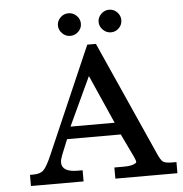

<svg xmlns="http://www.w3.org/2000/svg" viewBox="-52 -779 788 829"><g transform="rotate(-5 342.0 -364.5)"><path d="M683.6 0H682.6H681.2H417H416H414.6V-1V-2.4V-45.9V-46.9V-48.3H416H417H455.6Q481.4 -48.3 496.6 -53.7Q510.7 -59.1 510.7 -63.5Q510.7 -69.8 503.4 -85.9L454.6 -188H221.7L194.8 -121.6Q187 -101.6 187 -89.8Q187 -48.3 255.9 -48.3H274.4H275.4H276.9V-46.9V-45.9V-2.4V-1V0H275.4H274.4H51.3H49.8H48.8V-1V-2.4V-45.9V-46.9V-48.3H49.8H51.3H63Q93.8 -48.3 107.9 -62.5Q123 -77.1 145.5 -129.9L343.3 -585V-585.9L343.8 -586.9H344.7H345.2H379.9H380.9H381.8V-585.9L382.3 -585.4L600.6 -97.2Q614.7 -64 625 -56.2Q634.8 -48.3 665 -48.3H681.2H682.6H683.6V-46.9V-45.9V-2.4V-1ZM339.4 -451.2 241.2 -240.7H432.6ZM225.1 -680.2Q225.1 -699.7 239.7 -714.4Q254.4 -729 274.7 -729Q294.9 -729 309.8 -714.4Q324.7 -699.7 324.7 -679.7Q324.7 -659.7 309.8 -645.3Q294.9 -630.9 274.9 -630.9Q254.9 -630.9 240 -645.8Q225.1 -660.6 225.1 -680.2ZM401.4 -680.2Q401.4 -699.7 416.3 -714.4Q431.2 -729 450.9 -729Q470.7 -729 485.4 -714.4Q500 -699.7 500 -679.7Q500 -659.7 485.6 -645.3Q471.2 -630.9 451.2 -630.9Q431.2 -630.9 416.3 -645.8Q401.4 -660.6 401.4 -680.2Z"/></g></svg>

Font: RIT Rachana
Style: Bold
Weight: 700
Designer: Hussain KH
Version: 1.5.2